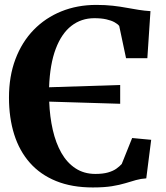

<svg xmlns="http://www.w3.org/2000/svg" viewBox="-20 -772 695 802"><path d="M367.5 11Q280 11 214.2 -15.8Q148.5 -42.5 104.8 -92Q61 -141.5 39.2 -210.8Q17.5 -280 17.5 -364.5Q17.5 -453.5 44.5 -525Q71.5 -596.5 120.5 -647Q169.5 -697.5 236.2 -724.5Q303 -751.5 382 -751.5Q420.5 -751.5 451.5 -748Q482.5 -744.5 509 -739.5Q535.5 -734.5 559.8 -730.8Q584 -727 608.5 -725.5L595.5 -529H506.5L478 -663.5Q472 -671.5 458.5 -679Q445 -686.5 424.2 -691.2Q403.5 -696 374 -696Q319.5 -696 278.2 -664Q237 -632 212.8 -568Q188.5 -504 185 -407.5L482 -417V-338.5L185.5 -347.5Q188 -284 200.5 -229.2Q213 -174.5 236.5 -133.2Q260 -92 295.5 -68.8Q331 -45.5 378.5 -45.5Q409.5 -45.5 430.8 -51.5Q452 -57.5 465.8 -67.2Q479.5 -77 488.5 -87L532 -195.5L611.5 -188L591 -27Q568 -25.5 547.8 -19.8Q527.5 -14 503.8 -6.8Q480 0.5 447.5 5.8Q415 11 367.5 11Z"/></svg>

Font: Merriweather 48pt
Style: Bold
Weight: 700
Version: Version 2.100